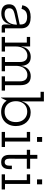

<svg xmlns="http://www.w3.org/2000/svg" viewBox="1356 -2186 841 3594"><g transform="rotate(90 1777.0 -389.5)"><path d="M481 0Q460.5 0 449.8 -13Q439 -26 439 -49.5V-209.5L445.5 -226L442 -286.5L439 -318V-358.5Q439 -399.5 422.2 -425.5Q405.5 -451.5 374 -464Q342.5 -476.5 298 -476.5Q231.5 -476.5 195.2 -450.2Q159 -424 147 -371.5L78 -386Q88 -438.5 115.5 -473.2Q143 -508 188.8 -525.2Q234.5 -542.5 300.5 -542.5Q369.5 -542.5 416.2 -523.2Q463 -504 487 -464.5Q511 -425 511 -362.5V-62H589.5V0ZM230 7Q147 7 104 -29.8Q61 -66.5 61 -138Q61 -204 99 -238.8Q137 -273.5 221 -291L460.5 -342V-290.5L233 -239Q184 -227.5 159.8 -205.2Q135.5 -183 135.5 -142.5Q135.5 -98.5 162.5 -76.8Q189.5 -55 241.5 -55Q299 -55 344.5 -81.5Q390 -108 416 -159.5Q442 -211 442 -286.5L461 -168.5H435.5Q423 -85 370.8 -39Q318.5 7 230 7Z M1409 0V-62H1503V-341.5Q1503 -407 1474 -444Q1445 -481 1383.5 -481Q1334 -481 1295.5 -455Q1257 -429 1235 -380.5Q1213 -332 1213 -264L1195.5 -371H1216Q1228.5 -458 1280.8 -501Q1333 -544 1408 -544Q1492.5 -544 1533.8 -494Q1575 -444 1575 -353V-62H1677V0ZM672 0V-62H778.5V-470.5H672V-532.5H850.5V-62H945V0ZM1047 0V-62H1141V-341.5Q1141 -407 1112 -444Q1083 -481 1021.5 -481Q972 -481 933.5 -455Q895 -429 872.8 -380.5Q850.5 -332 850.5 -264L833.5 -371H854Q866 -458 918.5 -501Q971 -544 1046 -544Q1130.5 -544 1171.8 -494Q1213 -444 1213 -353V-62H1315V0Z M1806 11V-728H1699V-790H1878V-346L1875 -283.5V-217L1878 -120L1812.5 11ZM2075.5 10Q2008.5 10 1955.8 -15.2Q1903 -40.5 1868.8 -87.2Q1834.5 -134 1823 -198.5L1875 -266Q1875 -204.5 1898.5 -157Q1922 -109.5 1966 -82.2Q2010 -55 2070.5 -55Q2132 -55 2175.8 -81.5Q2219.5 -108 2242.8 -155.8Q2266 -203.5 2266 -267Q2266 -329 2241.2 -376.5Q2216.5 -424 2172.5 -451Q2128.5 -478 2070.5 -478Q2011 -478 1967 -451Q1923 -424 1899 -376.5Q1875 -329 1875 -266L1863.5 -378.5H1880.5Q1890 -422.5 1915.8 -459.8Q1941.5 -497 1984.2 -519.8Q2027 -542.5 2086.5 -542.5Q2142 -542.5 2188.5 -522.2Q2235 -502 2269 -464.8Q2303 -427.5 2321.5 -376.8Q2340 -326 2340 -265.5Q2340 -185 2307.2 -122.8Q2274.5 -60.5 2215 -25.2Q2155.5 10 2075.5 10Z M2630 -62H2732.5V0H2450V-62H2558V-470.5H2450V-532.5H2630ZM2544.5 -757H2636.5V-661.5H2544.5Z M2951 -141Q2951 -99 2967 -77.8Q2983 -56.5 3016 -56.5Q3048.5 -56.5 3065 -78.2Q3081.5 -100 3081.5 -141V-190.5H3146.5V-141.5Q3146.5 -93.5 3132.2 -59.8Q3118 -26 3089 -8.2Q3060 9.5 3014.5 9.5Q2968 9.5 2938 -8.8Q2908 -27 2893.5 -60.5Q2879 -94 2879 -141L2879.5 -470.5H2784.5V-532.5H2879.5V-667.5H2951.5V-532.5H3139.5L3139 -470.5H2951.5Z M3424 -62H3526.5V0H3244V-62H3352V-470.5H3244V-532.5H3424ZM3338.5 -757H3430.5V-661.5H3338.5Z"/></g></svg>

Font: Hepta Slab ExtraLight
Style: Regular
Weight: 400
Version: Version 1.102